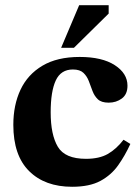

<svg xmlns="http://www.w3.org/2000/svg" viewBox="-20 -704 535 735"><path d="M453 -169 479 -153Q459 -109 432.5 -71.5Q406 -34 364.5 -11.5Q323 11 256 11Q152 11 91.5 -49Q31 -109 31 -226Q31 -302 58.5 -360.5Q86 -419 142.5 -452.5Q199 -486 285 -486Q371 -486 419.5 -454.5Q468 -423 468 -376Q468 -343 446.5 -327Q425 -311 396 -311Q368 -311 354.5 -324Q341 -337 334 -356Q327 -375 320 -393.5Q313 -412 299.5 -425Q286 -438 259 -438Q213 -438 193.5 -396Q174 -354 174 -274Q174 -188 201.5 -142Q229 -96 309 -96Q360 -96 392.5 -114.5Q425 -133 453 -169ZM263 -521H214L283 -684H396V-652Z"/></svg>

Font: STIX Two Text
Style: Bold
Weight: 700
Designer: Ross Mills, John Hudson & Paul Hanslow, Tiro Typeworks Ltd; with prior portions MicroPress Inc., and Coen Hoffman.
Foundry: Tiro Typeworks Ltd
Version: Version 2.13 b171